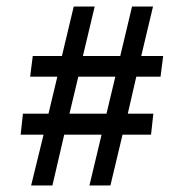

<svg xmlns="http://www.w3.org/2000/svg" viewBox="-20 -562 532 586"><path d="M305 -215 332 -328H219L192 -215ZM447 -542 411 -391H478L470 -328H396L370 -215H448L441 -151H354L317 4H253L290 -151H176L140 4H75L113 -151H43L50 -215H128L155 -328H72L80 -391H169L205 -542H269L233 -391H347L383 -542Z"/></svg>

Font: Lisu Bosa SemiBold
Style: Italic
Weight: 600
Italic angle: -19°
Designer: David Morse, Annie Olsen, Victor Gaultney, Frank Grießhammer (Latin)
Foundry: SIL International
Version: Version 2.000